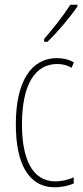

<svg xmlns="http://www.w3.org/2000/svg" viewBox="-20 -783 353 813"><path d="M308 -756V-763H278C244 -711 212 -671 167 -618V-606H181C220 -643 275 -707 308 -756ZM212 10C239 10 270 4 292 -6V-32C267 -21 240 -15 215 -15C114 -15 73 -114 73 -257C73 -427 130 -512 222 -512C244 -512 265 -507 283 -496L293 -519C272 -531 248 -537 221 -537C113 -537 47 -440 47 -256C47 -93 99 10 212 10Z"/></svg>

Font: Noto Sans Georgian ExtraCondensed Thin
Style: Regular
Weight: 100
Width: 2
Designer: Monotype Design Team, Akaki Razmadze
Foundry: Google LLC
Version: Version 2.005